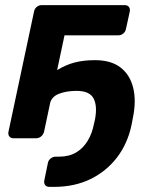

<svg xmlns="http://www.w3.org/2000/svg" viewBox="-20 -540 603 750"><path d="M32 0Q22 0 16.5 -7Q11 -14 13 -25L113 -495Q115 -506 123.5 -513Q132 -520 142 -520H467Q478 -520 483.5 -513Q489 -506 487 -495L472 -427Q470 -416 461.5 -409Q453 -402 442 -402H232L152 -25Q149 -14 140.5 -7Q132 0 122 0ZM203 -266Q237 -287 272 -296Q307 -305 351 -305Q413 -305 450 -277Q487 -249 500 -198Q513 -147 499 -79L494 -53Q479 20 437.5 74.5Q396 129 333.5 159.5Q271 190 191 190H173Q162 190 156.5 183Q151 176 153 165L167 97Q169 86 178 79Q187 72 198 72H210Q250 72 277.5 55.5Q305 39 322.5 10Q340 -19 347 -56L351 -73Q361 -126 345.5 -155.5Q330 -185 279 -185Q239 -185 210 -173.5Q181 -162 175 -135Z"/></svg>

Font: Rubik SemiBold
Style: Italic
Weight: 600
Italic angle: -12°
Designer: Hubert and Fischer
Foundry: Hubert and Fischer
Version: Version 2.300;gftools[0.9.30]